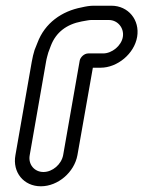

<svg xmlns="http://www.w3.org/2000/svg" viewBox="-20 -593 502 672"><path d="M201 -50C195 -18 164 9 132 9C100 9 78 -18 84 -50L141 -376C143 -389 147 -401 149 -409L158 -433C176 -480 213 -508 266 -518C279 -520 291 -523 299 -523H361C392 -523 415 -495 410 -464C405 -433 372 -406 341 -406H289C274 -406 261 -392 259 -381ZM251 -50 305 -356H332C391 -356 450 -405 460 -464C470 -523 429 -573 370 -573H308C295 -573 282 -571 265 -567C197 -554 137 -513 111 -443L101 -418C97 -406 94 -392 91 -376L34 -50C23 10 63 59 123 59C183 59 240 10 251 -50Z"/></svg>

Font: Blanket
Style: BlkOutlineObl
Weight: 900
Foundry: Cannot Into Space Fonts
Version: Version 0.9